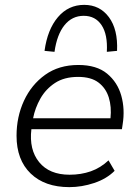

<svg xmlns="http://www.w3.org/2000/svg" viewBox="-20 -761 568 789"><path d="M265 8Q164 8 106 -48Q48 -104 48 -203Q48 -281 78.5 -347Q109 -413 165.5 -453.5Q222 -494 302 -494Q377 -494 420 -458.5Q463 -423 478.5 -367.5Q494 -312 484 -250L481 -230H109Q99 -146 141 -94.5Q183 -43 266 -43Q313 -43 353 -57Q393 -71 426 -102L451 -59Q418 -26 367 -9Q316 8 265 8ZM301 -445Q244 -445 206 -420Q168 -395 146 -356Q124 -317 116 -275H434Q439 -322 427 -360.5Q415 -399 384.5 -422Q354 -445 301 -445ZM204 -548 163 -552Q175 -640 218 -690.5Q261 -741 326 -741Q390 -741 427.5 -690.5Q465 -640 461 -552L419 -548Q423 -619 397.5 -657.5Q372 -696 324 -696Q276 -696 245 -657.5Q214 -619 204 -548Z"/></svg>

Font: Nunito Sans Light
Style: Italic
Weight: 300
Italic angle: -9°
Designer: Vernon Adams
Foundry: Vernon Adams
Version: Version 3.006; ttfautohint (v1.8.3)